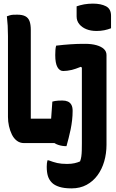

<svg xmlns="http://www.w3.org/2000/svg" viewBox="-20 -790 640 1060"><path d="M113 0Q90 0 73 -13Q56 -26 45.5 -47.5Q35 -69 29.5 -94Q24 -119 24 -144Q24 -163 24 -198.5Q24 -234 24 -278Q24 -322 24 -369.5Q24 -417 24 -460.5Q24 -504 24 -539Q24 -574 24 -591Q24 -622 22.5 -648Q21 -674 18 -700Q26 -703 34.5 -705.5Q43 -708 52 -708.5Q61 -709 75 -709Q103 -709 119.5 -700.5Q136 -692 143 -673.5Q150 -655 150 -624Q150 -606 150 -570Q150 -534 150 -487Q150 -440 150 -388.5Q150 -337 150 -288Q150 -239 150 -199Q150 -159 150 -135H256Q276 -135 290 -127Q304 -119 311.5 -102Q319 -85 321 -59.5Q323 -34 320 0ZM269 -229Q276 -231 284 -232.5Q292 -234 302.5 -234.5Q313 -235 325 -235Q342 -235 354.5 -229.5Q367 -224 374 -211.5Q381 -199 381 -178Q381 -152 378 -126Q375 -100 370 -75.5Q365 -51 359 -28Q353 -5 347 17Q323 17 302 10Q281 3 269.5 -9.5Q258 -22 258 -41Q258 -66 259.5 -95.5Q261 -125 264 -159Q267 -193 269 -229ZM450 -548Q486 -548 512.5 -540.5Q539 -533 553.5 -519.5Q568 -506 568 -486Q568 -436 568 -387.5Q568 -339 568 -289.5Q568 -240 568 -190.5Q568 -141 568 -91Q568 -41 568 9Q568 57 555.5 100.5Q543 144 518.5 177.5Q494 211 458 230.5Q422 250 375 250Q334 250 307.5 241.5Q281 233 267 219Q251 203 244.5 182Q238 161 238 130Q238 120 239 111.5Q240 103 242 95H248Q274 105 296 110Q318 115 350 115Q374 115 391.5 111Q409 107 422 101Q427 88 429 73.5Q431 59 431.5 41Q432 23 432 0Q432 -52 432 -104Q432 -156 432 -208.5Q432 -261 432 -313Q432 -365 432 -417L426 -421Q411 -415 398 -410.5Q385 -406 373.5 -403.5Q362 -401 351 -399.5Q340 -398 329 -398Q309 -398 297 -419.5Q285 -441 285 -486Q285 -501 286 -514.5Q287 -528 290 -538Q312 -541 331.5 -542.5Q351 -544 369.5 -545.5Q388 -547 407.5 -547.5Q427 -548 450 -548ZM403 -755Q412 -758 422.5 -761Q433 -764 444.5 -766Q456 -768 468.5 -769Q481 -770 493 -770Q537 -770 565 -755.5Q593 -741 593 -703V-634Q585 -631 575.5 -628Q566 -625 555.5 -623Q545 -621 534.5 -620Q524 -619 513 -619Q481 -619 456.5 -629Q432 -639 417.5 -657Q403 -675 403 -699Z"/></svg>

Font: Recursive Monospace Casual
Style: Bold
Weight: 700
Version: Version 1.047